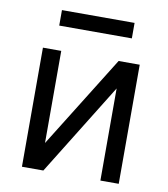

<svg xmlns="http://www.w3.org/2000/svg" viewBox="-82 -796 760 866"><g transform="rotate(10 298.0 -363.5)"><path d="M160.6 -123.5 423.3 -545.4H520V0H436V-421.9L174.8 0H76.7V-545.4H160.6ZM464.4 -727.1V-656.2H131.8V-727.1Z"/></g></svg>

Font: Sahel VF Regular
Style: Regular
Weight: 400
Foundry: Saber Rastikerdar (saber.rastikerdar@gmail.com)
Version: Version 3.4.0